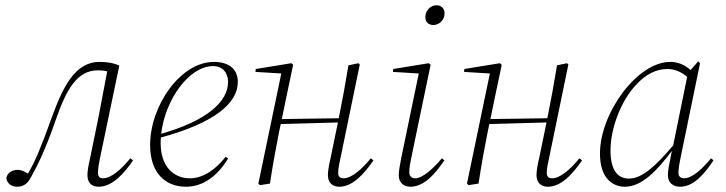

<svg xmlns="http://www.w3.org/2000/svg" viewBox="-20 -697 2756 729"><path d="M45 12C67 12 84 2 97 -23C122 -68 152 -127 190 -237C232 -359 273 -430 352 -430C363 -430 375 -429 387 -426C376 -370 366 -314 355 -257L322 -96C316 -71 312 -47 312 -32C312 -6 325 12 355 12C405 12 450 -36 485 -88L475 -96C439 -52 401 -20 371 -20C359 -20 352 -27 352 -41C352 -59 356 -79 360 -98L433 -448C408 -459 384 -462 358 -462C262 -462 217 -362 174 -244C137 -141 113 -82 86 -38H85C75 -45 62 -52 47 -52C27 -52 8 -42 4 -21C7 2 26 12 45 12Z M789 -446C825 -446 846 -421 846 -386C846 -310 764 -238 592 -189C607 -319 698 -446 789 -446ZM686 12C753 12 807 -31 846 -95L837 -102C802 -57 754 -20 701 -20C639 -20 590 -65 590 -153C590 -160 590 -168 591 -175C794 -230 883 -305 883 -386C883 -437 846 -462 792 -462C667 -462 550 -298 550 -146C550 -38 610 12 686 12Z M967 6 1005 0C1016 -73 1027 -132 1040 -198L1046 -226L1263 -232L1235 -96C1229 -71 1225 -47 1225 -32C1225 -6 1240 12 1268 12C1319 12 1362 -36 1398 -88L1388 -96C1352 -52 1314 -20 1284 -20C1271 -20 1264 -27 1264 -41C1264 -59 1269 -79 1273 -98L1346 -452L1341 -457L1303 -449C1291 -376 1280 -317 1267 -252L1266 -248L1050 -245L1068 -332L1093 -451L1086 -457L951 -435L950 -424L1048 -418L961 0Z M1494 -31C1494 -3 1514 12 1538 12C1590 12 1632 -36 1667 -88L1658 -96C1621 -52 1582 -20 1557 -20C1542 -20 1534 -29 1534 -43C1534 -60 1538 -81 1542 -100L1615 -451L1608 -457L1473 -435L1472 -424L1570 -418L1503 -95C1498 -70 1494 -46 1494 -31ZM1625 -602C1646 -602 1668 -619 1668 -647C1668 -665 1655 -677 1637 -677C1615 -677 1595 -658 1595 -631C1595 -613 1608 -602 1625 -602Z M1759 6 1797 0C1808 -73 1819 -132 1832 -198L1838 -226L2055 -232L2027 -96C2021 -71 2017 -47 2017 -32C2017 -6 2032 12 2060 12C2111 12 2154 -36 2190 -88L2180 -96C2144 -52 2106 -20 2076 -20C2063 -20 2056 -27 2056 -41C2056 -59 2061 -79 2065 -98L2138 -452L2133 -457L2095 -449C2083 -376 2072 -317 2059 -252L2058 -248L1842 -245L1860 -332L1885 -451L1878 -457L1743 -435L1742 -424L1840 -418L1753 0Z M2298 -127C2298 -206 2336 -316 2400 -380C2431 -413 2470 -435 2514 -435C2544 -435 2570 -422 2589 -405L2536 -145C2469 -66 2418 -19 2368 -19C2322 -19 2298 -55 2298 -127ZM2562 12C2614 12 2654 -36 2689 -88L2680 -96C2643 -52 2607 -20 2577 -20C2565 -20 2556 -27 2556 -40C2556 -58 2560 -79 2564 -98L2638 -457L2631 -464L2602 -431C2581 -451 2553 -462 2525 -462C2399 -462 2258 -267 2258 -114C2258 -20 2306 12 2353 12C2416 12 2474 -48 2531 -124C2519 -64 2516 -50 2516 -31C2516 -4 2535 12 2562 12Z"/></svg>

Font: Source Serif 4 Display Light
Style: Italic
Weight: 300
Italic angle: -12°
Designer: Frank Grießhammer
Foundry: Adobe Systems Incorporated
Version: Version 4.004;hotconv 1.0.117;makeotfexe 2.5.65602